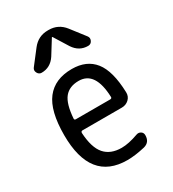

<svg xmlns="http://www.w3.org/2000/svg" viewBox="-186 -861 873 971"><g transform="rotate(-30 250.0 -375.0)"><path d="M254.9 -460.9Q200.2 -460.9 171.9 -426.3Q143.6 -391.6 137.7 -307.6Q137.7 -299.8 146.5 -299.8H346.7Q355.5 -299.8 356.4 -307.6Q351.6 -460.9 254.9 -460.9ZM269.5 9.8Q54.7 9.8 54.7 -259.8Q54.7 -400.4 105 -465.3Q155.3 -530.3 254.9 -530.3Q340.8 -530.3 385.7 -473.6Q430.7 -417 434.6 -291Q435.5 -266.6 418.5 -250.5Q401.4 -234.4 377 -234.4H146.5Q138.7 -234.4 137.7 -224.6Q142.6 -136.7 176.8 -97.7Q210.9 -58.6 275.4 -58.6Q316.4 -58.6 373 -79.1Q386.7 -84 398.4 -76.7Q410.2 -69.3 410.2 -54.7Q410.2 -13.7 373 -3.9Q314.5 9.8 269.5 9.8ZM343.8 -714.8 407.2 -632.8Q417 -620.1 409.7 -605Q402.3 -589.8 385.7 -589.8Q334 -589.8 303.7 -635.7L252 -718.8Q252 -719.7 250 -719.7Q248 -719.7 248 -718.8L196.3 -635.7Q166 -589.8 114.3 -589.8Q98.6 -589.8 90.8 -605Q83 -620.1 92.8 -632.8L156.2 -714.8Q191.4 -759.8 247.1 -759.8H252.9Q308.6 -759.8 343.8 -714.8Z"/></g></svg>

Font: Rounded Mgen+ 1m regular
Style: Regular
Weight: 400
Designer: [Source Han Sans]
Ryoko NISHIZUKA  (kana & ideographs); Paul D. Hunt (Latin, Greek & Cyrillic); Wenlong ZHANG  (bopomofo
Version: Version 1.059.20150602